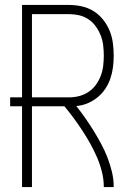

<svg xmlns="http://www.w3.org/2000/svg" viewBox="-20 -755 540 775"><path d="M69 0V-326H21V-362H69V-735H258Q284 -735 309.5 -729.5Q335 -724 357 -710.5Q379 -697 395.5 -676.5Q412 -656 422 -632Q432 -608 435.5 -582Q439 -556 439 -530Q439 -507 436 -483.5Q433 -460 425.5 -438Q418 -416 405 -396.5Q392 -377 373.5 -362Q355 -347 333.5 -338Q312 -329 288 -327Q307 -303 324.5 -278Q342 -253 358 -227Q374 -201 388.5 -174Q403 -147 414 -118.5Q425 -90 432 -60.5Q439 -31 439 0H399Q399 -31 391.5 -61Q384 -91 372 -119Q360 -147 345 -174Q330 -201 313 -227Q296 -253 278 -277.5Q260 -302 240 -326H109V0ZM109 -362H258Q279 -362 299 -367Q319 -372 336.5 -383.5Q354 -395 366.5 -412Q379 -429 386.5 -448.5Q394 -468 396.5 -489Q399 -510 399 -530Q399 -551 396.5 -572Q394 -593 386.5 -612Q379 -631 366.5 -648.5Q354 -666 336.5 -677.5Q319 -689 299 -693.5Q279 -698 258 -698H109Z"/></svg>

Font: Iosevka Term Curly Extralight
Style: Regular
Weight: 200
Designer: Belleve Invis
Foundry: Belleve Invis
Version: Version 32.3.0